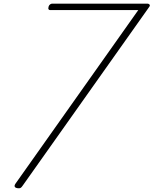

<svg xmlns="http://www.w3.org/2000/svg" viewBox="-20 -1018 840 1051"><path d="M75 12Q63 10 60.5 3.5Q58 -3 65 -13L737 -963H253Q249 -963 246 -967Q243 -971 246 -982Q249 -991 255 -994.5Q261 -998 265 -998H788Q794 -998 798.5 -993Q803 -988 796 -979L105 -3Q98 8 92 11Q86 14 75 12Z"/></svg>

Font: Playwrite RO Thin
Style: Regular
Weight: 250
Version: Version 1.002